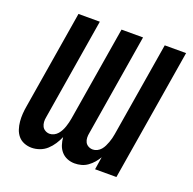

<svg xmlns="http://www.w3.org/2000/svg" viewBox="-130 -866 1010 1006"><g transform="rotate(20 375.0 -363.5)"><path d="M148 8Q126 8 106 0Q86 -8 73 -23.5Q60 -39 53.5 -59Q47 -79 45 -100.5Q43 -122 44.5 -144Q46 -166 50 -188L140 -735H259L166 -169Q163 -155 164 -141.5Q165 -128 170.5 -117Q176 -106 187.5 -99.5Q199 -93 212 -93Q224 -93 236 -99Q248 -105 256.5 -115Q265 -125 271 -136.5Q277 -148 281 -160Q285 -172 288 -184Q291 -196 293 -208L380 -735H500L407 -169Q404 -155 404.5 -141.5Q405 -128 410.5 -117Q416 -106 427.5 -99.5Q439 -93 453 -93Q465 -93 477 -99Q489 -105 497.5 -115Q506 -125 511.5 -136.5Q517 -148 521.5 -160Q526 -172 529 -184Q532 -196 534 -208L621 -735H740L619 0H500L511 -71Q502 -55 489 -40Q476 -25 460 -13.5Q444 -2 425.5 3Q407 8 388 8Q366 8 346.5 0Q327 -8 313.5 -23.5Q300 -39 293.5 -59Q287 -79 285 -101Q276 -80 263 -60Q250 -40 232.5 -24Q215 -8 192.5 0Q170 8 148 8Z"/></g></svg>

Font: Iosevka Aile
Style: Bold Italic
Weight: 700
Italic angle: -9°
Designer: Belleve Invis
Foundry: Belleve Invis
Version: Version 28.0.1; ttfautohint (v1.8.4)